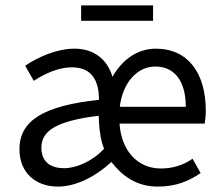

<svg xmlns="http://www.w3.org/2000/svg" viewBox="-20 -678 818 710"><path d="M194 12C257 12 327 -20 392 -79C430 -30 482 12 564 12C630 12 678 -8 722 -38L692 -91C657 -67 620 -55 574 -55C491 -55 429 -118 422 -221H737C739 -233 741 -252 741 -269C741 -408 675 -498 556 -498C489 -498 432 -458 396 -394C377 -458 328 -498 256 -498C187 -498 118 -465 73 -435L105 -379C143 -404 194 -429 246 -429C326 -429 346 -371 346 -309C144 -287 52 -234 52 -126C52 -38 113 12 194 12ZM217 -56C170 -56 133 -77 133 -132C133 -195 190 -231 345 -250L346 -226C348 -189 354 -154 365 -128C321 -81 262 -56 217 -56ZM423 -283C433 -370 486 -432 554 -432C625 -432 667 -379 667 -283ZM280 -601H546V-658H280Z"/></svg>

Font: DAIFUKU Sans
Style: Regular
Weight: 400
Designer: Original font ‘Source Han Sans JP’ : Paul D. Hunt
Foundry: Daifuku
Version: Version 1.000